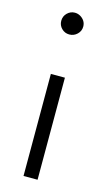

<svg xmlns="http://www.w3.org/2000/svg" viewBox="-107 -705 429 746"><g transform="rotate(15 107.5 -332.0)"><path d="M69 0V-410.5H125.5V0ZM98 -577Q80 -577 67.2 -589.8Q54.5 -602.5 54.5 -620.5Q54.5 -639 67.5 -651.8Q80.5 -664.5 98 -664.5Q110 -664.5 120.2 -658.5Q130.5 -652.5 136.8 -642.8Q143 -633 143 -620.5Q143 -602.5 129.8 -589.8Q116.5 -577 98 -577Z"/></g></svg>

Font: League Spartan Thin Light
Style: Regular
Weight: 300
Version: Version 2.002